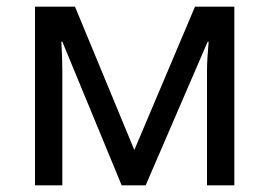

<svg xmlns="http://www.w3.org/2000/svg" viewBox="-20 -556 808 576"><path d="M85 0V-536H205L383 -106L565 -536H683V0H601V-342Q601 -363 602.5 -386Q604 -409 606 -431H603L417 0H345L167 -431H164Q167 -386 167 -339V0Z"/></svg>

Font: Noto Sans Historical
Style: Regular
Weight: 400
Designer: Monotype Design Team
Foundry: Monotype Imaging Inc.
Version: Version 2.013; ttfautohint (v1.8.4.7-5d5b)